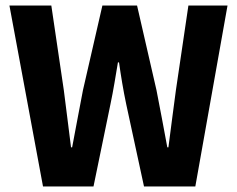

<svg xmlns="http://www.w3.org/2000/svg" viewBox="-20 -672 853 692"><path d="M135 0 14 -652H165L210 -347Q216 -296 223 -244.5Q230 -193 236 -141H240Q250 -193 259.5 -244.5Q269 -296 279 -347L349 -652H474L544 -347Q554 -297 563.5 -245.5Q573 -194 583 -141H587Q594 -194 600.5 -245Q607 -296 614 -347L659 -652H800L684 0H499L435 -296Q427 -334 420.5 -372.5Q414 -411 409 -447H405Q399 -411 392.5 -372.5Q386 -334 378 -296L317 0Z"/></svg>

Font: hySource Sans Pro
Style: Bold
Weight: 700
Designer: Paul D. Hunt
Foundry: Adobe Systems Incorporated
Version: Version 2.021;PS 2.000;hotconv 1.0.86;makeotf.lib2.5.63406